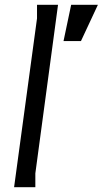

<svg xmlns="http://www.w3.org/2000/svg" viewBox="-20 -784 430 804"><path d="M223 -764 128 -58V0H39L135 -707V-764ZM278 -764H390L319 -612H246Z"/></svg>

Font: Rosario Light
Style: Italic
Weight: 300
Italic angle: -8.05°
Designer: Hector Gatti
Foundry: Omnibus Type
Version: Version 1.101; ttfautohint (v1.8.1.43-b0c9)